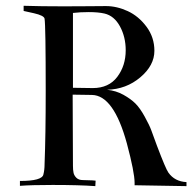

<svg xmlns="http://www.w3.org/2000/svg" viewBox="-20 -632 661 654"><path d="M615.2 2 438.5 -1Q438.5 -4.9 438.5 -8.8Q438.5 -44.9 412.1 -143.6Q367.2 -307.6 293 -308.6L227.5 -309.6L228.5 -67.4Q228.5 -52.7 230.5 -43.5Q232.4 -34.2 240.2 -26.4Q248 -18.6 262.7 -18.6Q305.7 -17.6 305.7 -16.6L304.7 2Q250 -2 159.2 -2Q86.9 -2 47.9 1V-15.6Q124 -15.6 127.9 -38.1Q131.8 -53.7 131.8 -72.3Q135.7 -170.9 135.7 -321.3Q135.7 -544.9 131.8 -568.4Q129.9 -579.1 95.7 -586.9L60.5 -594.7V-612.3Q118.2 -610.4 197.3 -610.4Q229.5 -610.4 278.3 -610.8Q327.1 -611.3 340.8 -611.3Q377.9 -611.3 415 -594.2Q452.1 -577.1 479 -541Q505.9 -504.9 505.9 -459Q505.9 -409.2 458 -368.7Q410.2 -328.1 344.7 -326.2Q375 -323.2 400.4 -309.1Q425.8 -294.9 441.4 -279.3Q457 -263.7 473.1 -234.4Q489.3 -205.1 495.6 -187.5Q502 -169.9 514.6 -135.7Q544.9 -55.7 553.7 -43.9Q575.2 -13.7 615.2 -11.7ZM335.9 -585.9Q314.5 -590.8 282.2 -590.8Q252.9 -590.8 228.5 -587.9V-333Q294.9 -332 295.9 -332Q350.6 -332 379.4 -370.1Q408.2 -408.2 408.2 -460.9Q408.2 -505.9 388.7 -542Q369.1 -578.1 335.9 -585.9Z"/></svg>

Font: Bentham
Style: Regular
Weight: 400
Version: Version 002.002